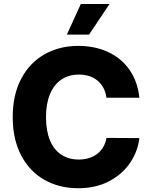

<svg xmlns="http://www.w3.org/2000/svg" viewBox="-20 -951 774 980"><path d="M382.8 -570.3Q330.6 -570.3 293 -544.7Q255.4 -519 235.1 -470.5Q214.8 -421.9 214.8 -353.5Q214.8 -283.2 235.1 -234.6Q255.4 -186 293 -161.4Q330.6 -136.7 381.8 -136.7Q439 -136.7 476.6 -166Q514.2 -195.3 523.4 -247.1L691.4 -246.1Q684.1 -180.7 645.5 -122.1Q606.9 -63.5 538.6 -26.9Q470.2 9.8 378.9 9.8Q282.2 9.8 206.5 -33.2Q130.9 -76.2 87.9 -158.2Q44.9 -240.2 44.9 -353.5Q44.9 -467.3 88.4 -549.3Q131.8 -631.3 207.8 -674.1Q283.7 -716.8 378.9 -716.8Q464.4 -716.8 531.7 -685.5Q599.1 -654.3 640.9 -594.7Q682.6 -535.2 691.4 -452.1H523.4Q516.1 -506.8 478.8 -538.6Q441.4 -570.3 382.8 -570.3ZM392.6 -930.7H539.1L434.6 -774.4H321.3Z"/></svg>

Font: Pretendard GOV ExtraBold
Style: Regular
Weight: 800
Designer: Base glyphs from Inter by Rasmus Andersson; Hangeul glyphs from Noto Sans CJK(Source Han Sans) by Jang Soo-young and Kan
Foundry: Kil Hyung-jin
Version: Version 1.309